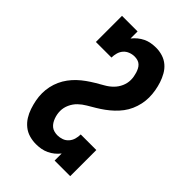

<svg xmlns="http://www.w3.org/2000/svg" viewBox="-221 -838 941 941"><g transform="rotate(45 250.0 -367.5)"><path d="M208 8Q185 8 162 1.5Q139 -5 120.5 -20Q102 -35 89.5 -55Q77 -75 69.5 -97.5Q62 -120 57.5 -143Q53 -166 53 -190Q53 -213 58 -236Q63 -259 72.5 -280Q82 -301 96 -320Q110 -339 127 -355Q144 -371 163 -384.5Q182 -398 202 -410Q222 -422 242.5 -433.5Q263 -445 279.5 -461.5Q296 -478 305.5 -499.5Q315 -521 315 -544Q315 -555 313 -566Q311 -577 308 -587Q305 -597 300 -607Q295 -617 287 -624.5Q279 -632 268.5 -635Q258 -638 247 -638Q231 -638 215.5 -632Q200 -626 189.5 -614Q179 -602 174.5 -586Q170 -570 170 -554H62V-735H170V-686Q181 -700 194.5 -711Q208 -722 223.5 -729.5Q239 -737 256.5 -740Q274 -743 291 -743Q314 -743 336.5 -736Q359 -729 376.5 -714Q394 -699 405.5 -678.5Q417 -658 424 -636.5Q431 -615 435 -592Q439 -569 439 -546Q439 -523 434 -500Q429 -477 419.5 -455.5Q410 -434 396 -415.5Q382 -397 365 -381Q348 -365 329.5 -351.5Q311 -338 291 -326Q271 -314 250.5 -302Q230 -290 213.5 -274Q197 -258 187 -236Q177 -214 177 -191Q177 -180 179 -169Q181 -158 185 -147Q189 -136 195 -126.5Q201 -117 209.5 -110Q218 -103 229.5 -100Q241 -97 252 -97Q268 -97 283.5 -102.5Q299 -108 310 -120.5Q321 -133 325.5 -149Q330 -165 330 -181H438V0H330V-49Q319 -35 305.5 -24Q292 -13 276 -5.5Q260 2 243 5Q226 8 208 8Z"/></g></svg>

Font: Iosevka Slab Extrabold
Style: Regular
Weight: 800
Monospace: yes
Designer: Belleve Invis
Foundry: Belleve Invis
Version: Version 11.1.1; ttfautohint (v1.8.3)